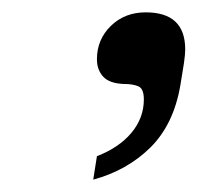

<svg xmlns="http://www.w3.org/2000/svg" viewBox="-20 -779 339 311"><path d="M137 -526Q173 -540 193 -564Q213 -588 213 -618Q213 -635 204.5 -639Q196 -643 180 -643Q157 -644 147 -655Q137 -666 137 -683Q137 -715 159.5 -737Q182 -759 216 -759Q280 -759 280 -699Q280 -691 278 -677L272 -640Q261 -577 223.5 -540Q186 -503 131 -488Z"/></svg>

Font: Be Vietnam Medium
Style: Italic
Weight: 500
Italic angle: -9.444°
Designer: Gabriel Lam
Foundry: TypeRant
Version: Version 3.000